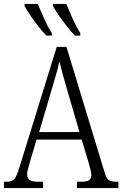

<svg xmlns="http://www.w3.org/2000/svg" viewBox="-20 -951 619 971"><path d="M0 0V-32H15Q41 -32 53 -46Q65 -60 79 -107L267 -714H316L510 -76Q518 -48 530 -40Q542 -32 569 -32H579V0H369V-32H390Q420 -32 431 -40.5Q442 -49 442 -67Q442 -77 437 -95Q432 -113 428 -129L393 -245H165L133 -138Q129 -123 123 -102Q117 -81 117 -69Q117 -51 129 -41.5Q141 -32 172 -32H198V0ZM178 -283H382L323 -485Q309 -533 298 -572.5Q287 -612 280 -641Q275 -613 264 -575Q253 -537 241 -497ZM359 -771Q341 -789 318.5 -817.5Q296 -846 276.5 -874.5Q257 -903 248 -921V-931H315Q329 -897 348.5 -854Q368 -811 386 -784V-771ZM215 -771Q196 -789 174 -817.5Q152 -846 132.5 -874.5Q113 -903 104 -921V-931H171Q185 -897 204.5 -854Q224 -811 242 -784V-771Z"/></svg>

Font: Noto Serif Condensed Light
Style: Regular
Weight: 300
Width: 3
Designer: Monotype Design Team
Foundry: Monotype Imaging Inc.
Version: Version 2.013